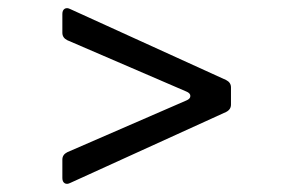

<svg xmlns="http://www.w3.org/2000/svg" viewBox="-20 -503 689 468"><path d="M151 -57Q143 -53 137.5 -56.5Q132 -60 132 -69V-114Q132 -126 144 -132L434 -258Q444 -262 444 -269Q444 -276 434 -280L144 -405Q132 -411 132 -423V-469Q132 -478 137.5 -481.5Q143 -485 151 -481L531 -308Q543 -302 543 -290V-248Q543 -236 531 -230Z"/></svg>

Font: Pitagon Sans
Style: Regular
Weight: 400
Designer: Travis Tran
Foundry: Pitagon
Version: Version 1.001; ttfautohint (v1.8.4.7-5d5b);gftools[0.9.26]